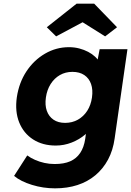

<svg xmlns="http://www.w3.org/2000/svg" viewBox="-20 -800 717 1050"><path d="M281 230Q216 230 154.5 211Q93 192 57 162L129 50Q148 64 172 74.5Q196 85 223 91Q250 97 279 97Q330 97 364 82Q398 67 418.5 36.5Q439 6 446 -40L458 -129L489 -124Q477 -91 445.5 -64Q414 -37 372 -20.5Q330 -4 285 -4Q213 -4 161 -37.5Q109 -71 85 -130.5Q61 -190 72 -268Q84 -348 124.5 -409.5Q165 -471 226 -506.5Q287 -542 357 -542Q387 -542 413.5 -535Q440 -528 462 -516.5Q484 -505 500.5 -489.5Q517 -474 526 -456Q535 -438 536 -419L502 -411L525 -531H677L607 -43Q598 22 571 72.5Q544 123 501.5 158.5Q459 194 403.5 212Q348 230 281 230ZM336 -128Q375 -128 406 -145.5Q437 -163 457 -194Q477 -225 483 -267Q489 -309 478 -340.5Q467 -372 441 -389.5Q415 -407 376 -407Q338 -407 307.5 -389.5Q277 -372 257 -340.5Q237 -309 231 -267Q225 -225 236 -194Q247 -163 272.5 -145.5Q298 -128 336 -128ZM287 -601 236 -651 399 -780H495L620 -651L555 -601L418 -687H448Z"/></svg>

Font: Lexend
Style: Bold Italic
Weight: 700
Italic angle: -8.13011°
Designer: Bonnie Shaver-Troup, Thomas Jockin
Foundry: Lexend
Version: Version 1.007